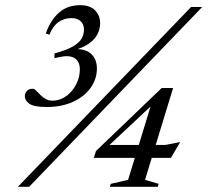

<svg xmlns="http://www.w3.org/2000/svg" viewBox="-20 -722 802 742"><path d="M49 0 718.5 -695H761.5L92.5 0ZM190.5 -497V-515.5Q237 -528 261.8 -542.5Q286.5 -557 295.5 -573.2Q304.5 -589.5 304.5 -608Q304.5 -628 291.8 -640Q279 -652 256 -652Q227.5 -652 205.8 -636.5Q184 -621 171 -588L157 -592.5Q174.5 -643 207.2 -672.5Q240 -702 290 -702Q328 -702 347.5 -682Q367 -662 367 -632Q367 -610.5 356.8 -590.2Q346.5 -570 324.2 -554Q302 -538 265.5 -528L272.5 -532.5Q314 -532.5 334.2 -511.8Q354.5 -491 354.5 -457.5Q354.5 -417 330.5 -383Q306.5 -349 262.8 -328.8Q219 -308.5 160.5 -308.5Q110.5 -308.5 93.2 -321.2Q76 -334 76 -349.5Q76 -361.5 83.8 -370.2Q91.5 -379 105.5 -379Q112.5 -379 119.5 -372Q126.5 -365 135.2 -356Q144 -347 155.5 -340Q167 -333 183 -333Q204.5 -333 223.5 -343Q242.5 -353 257 -370Q271.5 -387 280 -408.8Q288.5 -430.5 288.5 -454Q288.5 -484 268.8 -497Q249 -510 210 -501.5ZM572 -343.5 593.5 -340 383 -143 385.5 -162H620L676.5 -173L640.5 -112H342.5L351 -138.5L605 -382H649L540.5 -27L593 -11.5L589.5 0H404.5L408 -11.5L475 -27Z"/></svg>

Font: Newsreader 48pt
Style: Italic
Weight: 400
Italic angle: -17°
Version: Version 1.003